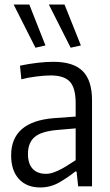

<svg xmlns="http://www.w3.org/2000/svg" viewBox="-20 -820 484 845"><path d="M157 5Q97 5 63 -32.5Q29 -70 29 -136Q29 -285 217 -300L313 -307V-365Q313 -433 287.5 -460.5Q262 -488 203 -488Q178 -488 141 -483.5Q104 -479 74 -471L68 -531Q106 -539 144.5 -543.5Q183 -548 215 -548Q303 -548 344 -507Q385 -466 385 -379V0H324L317 -65H311Q279 -39 240.5 -17Q202 5 157 5ZM182 -55Q199 -55 217 -61.5Q235 -68 252.5 -77.5Q270 -87 285.5 -97.5Q301 -108 313 -115V-255L232 -248Q162 -242 132.5 -217Q103 -192 103 -142Q103 -100 123.5 -77.5Q144 -55 182 -55ZM136 -610 40 -800H109L180 -620ZM291 -610 195 -800H264L336 -620Z"/></svg>

Font: Encode Sans Compressed
Style: Regular
Weight: 400
Designer: Pablo Impallari, Andres Torresi
Foundry: Pablo Impallari, Andres Torresi
Version: Version 1.000; ttfautohint (v1.00) -l 8 -r 50 -G 200 -x 14 -